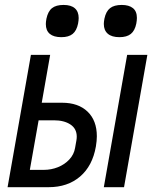

<svg xmlns="http://www.w3.org/2000/svg" viewBox="-20 -778 640 798"><path d="M108.5 -550H188.5L153.5 -351H238Q305.5 -351 344 -314Q382.5 -277 382.5 -211.5Q382.5 -193 378.5 -169Q364.5 -88.5 312.8 -44.2Q261 0 182 0H11.5ZM292 -163 297.5 -194Q299 -202.5 299 -210Q299 -243 272.8 -260.5Q246.5 -278 204 -278H140.5L104 -72H162.5Q193 -72 221 -83.2Q249 -94.5 268.2 -115.2Q287.5 -136 292 -163ZM508.5 -550H592.5L495.5 0H411.5ZM170.5 -678Q170.5 -687 173 -700.5Q179.5 -731 196.2 -744.2Q213 -757.5 244 -757.5Q275.5 -757.5 291.2 -743.5Q307 -729.5 307 -703Q307 -694 304.5 -680Q298.5 -650.5 282 -637Q265.5 -623.5 235 -623.5Q203.5 -623.5 187 -637.2Q170.5 -651 170.5 -678ZM411.5 -678.5Q411.5 -687 414 -700.5Q420.5 -731 437.5 -744.2Q454.5 -757.5 486 -757.5Q516 -757.5 532.5 -744.2Q549 -731 549 -703.5Q549 -694 546.5 -680Q540.5 -650.5 523.8 -637Q507 -623.5 476.5 -623.5Q444.5 -623.5 428 -637.8Q411.5 -652 411.5 -678.5Z"/></svg>

Font: JuliaMono Italic
Style: Regular
Weight: 400
Italic angle: -9°
Monospace: yes
Designer: cormullion
Foundry: corm
Version: Version 0.049; ttfautohint (v1.8.4)